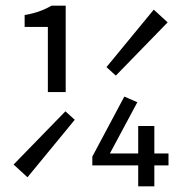

<svg xmlns="http://www.w3.org/2000/svg" viewBox="-20 -658 640 678"><path d="M149 -333V-563H67V-605Q119 -613 162 -638H212V-333ZM77 -32 28 -77 211 -265 244 -235ZM389 -391 356 -421 523 -624 572 -579ZM468 0V-74H306V-105L419 -317L465 -297L368 -116H468V-213H525V-116H575V-74H525V0Z"/></svg>

Font: TypoPRO Source Code Pro
Style: Regular
Weight: 400
Monospace: yes
Designer: Paul D. Hunt, Teo Tuominen
Foundry: Adobe Systems Incorporated
Version: Version 2.010;PS 1.0;hotconv 1.0.84;makeotf.lib2.5.63406